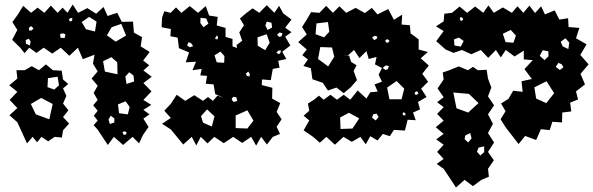

<svg xmlns="http://www.w3.org/2000/svg" viewBox="-20 -618 2635 853"><path d="M414 -42 396 -62 414 -82 397 -104 414 -126 394 -150 414 -174 396 -205 414 -237 387 -269 414 -301 393 -335 400 -375 348 -355 326 -406 288 -370 250 -406 212 -380 174 -406 142 -383 110 -406 89 -382 70 -406 34 -441 57 -485 35 -520 59 -553 83 -592 118 -561 147 -584 177 -561 206 -593 236 -561 258 -584 280 -561 303 -598 327 -561 368 -582 407 -557 440 -587 458 -547 501 -561 521 -521 571 -522 575 -473 611 -453 605 -412 645 -387 616 -349 643 -328 617 -305 654 -277 617 -249 653 -212 617 -174 652 -152 617 -130 644 -110 617 -91 640 -54 615 -18 598 19 569 -10 527 26 486 -10 459 26ZM409 -522 376 -543 343 -520 362 -488 402 -478ZM301 -539 290 -536 286 -530 292 -522 301 -527ZM519 -512 476 -497 455 -461 494 -433 540 -460ZM129 -492 118 -502 108 -494 110 -482 121 -483ZM271 -465 260 -470 247 -467 249 -450 267 -449ZM116 -434 108 -446 94 -440 95 -424 113 -416ZM475 -364 438 -346 446 -300 502 -288 501 -341ZM57 -75 22 -106 57 -138 23 -174 57 -210 21 -239 57 -269 53 -306H90L121 -324L153 -306L184 -332L215 -306L254 -304L260 -265L283 -245L260 -225L275 -192L260 -158L284 -128L260 -98L287 -69L260 -39L255 -7L223 -10L194 10L164 -10L145 14L125 -10L100 19ZM573 -283 554 -297 537 -278 542 -245 576 -256ZM236 -277 193 -271 191 -231 221 -220 242 -239ZM214 -156 163 -183 117 -156 139 -110 199 -88ZM538 -168 504 -154 509 -115 548 -110 556 -143ZM488 -92 472 -104 462 -87 468 -67 488 -74ZM542 -30 535 -35 524 -31 529 -19 541 -21Z M739 -43 700 -68 739 -94 710 -126 739 -157 765 -197 803 -170 843 -195 882 -170 904 -187 926 -170 946 -193 975 -183 936 -200 929 -243 894 -246 900 -281 870 -283 876 -312 835 -306 851 -344 805 -341 820 -385 775 -404 769 -451 737 -457 739 -489 698 -497 700 -540 710 -568 738 -561 762 -585 786 -561 823 -591 860 -561 894 -591 909 -549 947 -543 943 -505 982 -494V-454L1013 -445V-412L1033 -405L1031 -418L1056 -437L1043 -474L1064 -506L1046 -536L1073 -559L1102 -581L1132 -561L1165 -595L1199 -561L1220 -592L1238 -559L1275 -531L1247 -495L1275 -475L1247 -455L1270 -416L1234 -388L1252 -356L1216 -348L1222 -317L1192 -312L1183 -262L1144 -265L1143 -240L1190 -228L1189 -180L1225 -160L1209 -121L1231 -88L1209 -55L1224 -23L1192 -10L1166 24L1140 -10L1118 29L1096 -10L1056 17L1016 -10L974 18L932 -10L902 19L872 -10L852 28L832 -10L794 24ZM896 -536 871 -539 870 -516 884 -497 906 -513ZM1186 -517 1165 -522 1159 -504 1169 -485 1189 -496ZM1235 -470 1222 -474 1211 -464 1220 -454 1231 -457ZM1165 -466 1124 -452 1125 -415 1158 -395 1178 -428ZM944 -461 938 -453 936 -445 946 -443 949 -452ZM830 -425 818 -431 811 -416 824 -408 838 -413ZM1228 -394 1216 -393 1208 -384 1219 -377 1226 -383ZM977 -369 959 -389 933 -372 943 -341 976 -339ZM1083 -300 1073 -292 1076 -281 1088 -278 1090 -290ZM1030 -186 1016 -188 1009 -177 1017 -165 1034 -169ZM933 -101 900 -132 873 -102 882 -73 921 -56ZM1079 -128 1027 -105V-49L1079 -47L1106 -82Z M1501 -371H1531L1540 -343L1564 -328L1551 -303L1566 -262L1538 -230L1507 -204L1475 -229L1437 -216L1414 -250L1368 -266L1361 -315L1328 -325L1348 -354L1323 -373L1343 -398L1305 -431L1343 -465L1322 -498L1343 -531L1362 -564L1399 -561L1429 -592L1459 -561L1488 -590L1518 -561L1560 -583L1601 -560L1632 -583L1657 -554L1705 -578L1730 -530L1767 -553L1764 -509L1801 -506L1804 -470L1840 -443V-398L1881 -387L1849 -359L1885 -327L1856 -290L1882 -255L1851 -224L1875 -187L1837 -165L1846 -132L1815 -118L1827 -84L1791 -86L1779 -38L1730 -41L1712 -13L1681 -23L1657 6L1625 -13L1605 23L1581 -10L1543 12L1506 -10L1468 25L1430 -10L1401 16L1371 -10L1329 -39L1354 -83L1329 -104L1354 -126L1348 -158L1375 -175L1397 -193L1418 -175L1448 -197L1477 -175L1507 -197L1536 -175L1569 -216L1608 -180L1625 -208L1658 -211L1644 -243L1677 -255L1662 -286L1677 -316L1646 -332L1653 -365L1618 -356L1608 -391L1577 -360L1553 -396L1526 -372ZM1437 -520 1386 -514 1382 -466 1420 -452 1443 -477ZM1657 -455 1645 -459 1633 -452 1642 -440 1653 -445ZM1702 -444 1692 -440 1694 -430 1703 -428 1711 -436ZM1455 -407 1403 -409 1393 -356 1438 -323 1465 -366ZM1708 -325 1693 -327 1680 -316 1693 -307 1703 -311ZM1776 -224 1742 -258 1700 -229 1710 -177H1764ZM1833 -213 1823 -208V-198L1832 -197L1839 -203ZM1780 -115 1773 -120 1768 -112 1772 -106H1782ZM1530 -117 1491 -96 1493 -45 1546 -47 1576 -92ZM1653 -113 1638 -110 1633 -95 1649 -83 1662 -98Z M2226 -53 2204 -88 2226 -124 2206 -158 2239 -179 2260 -215 2302 -210 2297 -257 2343 -267 2310 -311 2347 -351 2307 -354V-393L2266 -367L2227 -396L2205 -363L2183 -396L2149 -361L2116 -396L2074 -377L2032 -396L1995 -383L1960 -398L1918 -435L1951 -480L1917 -501L1951 -523L1954 -557L1988 -561L2022 -589L2055 -561L2091 -589L2127 -561L2150 -594L2174 -561L2214 -585L2254 -561L2279 -590L2305 -561L2332 -593L2357 -560L2384 -590L2401 -554L2444 -572L2465 -531L2504 -537L2506 -498L2554 -494L2539 -448L2586 -421L2558 -374L2595 -332L2559 -290L2579 -243L2539 -212L2548 -176L2513 -162L2518 -123L2478 -118L2477 -74L2434 -77L2422 -40L2383 -44L2362 4L2313 -14L2284 22ZM2034 -540 2025 -542 2023 -534 2028 -524 2038 -531ZM2272 -460 2249 -485 2214 -468 2226 -431 2261 -428ZM2040 -436 2019 -451 1997 -443 1999 -416 2027 -411ZM2509 -429 2492 -448 2471 -432 2480 -412 2505 -400ZM2416 -390 2391 -395 2378 -370 2399 -351 2417 -368ZM2476 -332 2461 -339 2449 -321 2467 -307 2483 -319ZM1951 132 1920 110 1951 88 1922 57 1951 25 1918 1 1951 -23 1916 -53 1951 -82 1922 -112 1951 -142 1922 -164 1951 -186 1924 -225 1951 -265 1947 -296 1976 -306 2018 -323 2059 -306 2081 -321 2103 -306 2142 -308 2148 -269 2163 -229 2148 -190 2175 -150 2148 -110 2170 -68 2148 -27 2175 15 2148 57 2174 94 2148 132 2152 167 2119 181 2081 209 2044 181 2006 215ZM2442 -204 2408 -257 2354 -230 2362 -180 2407 -160ZM2063 -201 1994 -207 2008 -137 2060 -118 2106 -160ZM2069 -27 2047 -16 2044 0 2060 15 2075 -3ZM2131 32 2106 38 2099 56 2114 73 2131 58Z"/></svg>

Font: Rubik Gemstones
Style: Regular
Weight: 400
Designer: Hubert and Fischer, NaN
Foundry: Hubert and Fischer, NaN
Version: Version 2.200